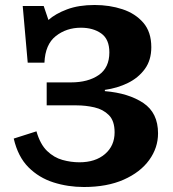

<svg xmlns="http://www.w3.org/2000/svg" viewBox="-20 -735 692 769"><path d="M316 14Q252 14 194 -4.5Q136 -23 94 -65Q52 -107 35 -180L126 -209Q141 -157 168.5 -130.5Q196 -104 230 -94.5Q264 -85 298 -85Q362 -85 400.5 -118Q439 -151 439 -205Q439 -251 416 -274Q393 -297 358 -305Q323 -313 287 -313H167V-405H264Q333 -405 375.5 -434.5Q418 -464 418 -525Q418 -578 385.5 -601Q353 -624 304 -624Q246 -624 203.5 -590.5Q161 -557 158 -484H91L71 -711H155L174 -655Q202 -680 248.5 -697.5Q295 -715 359 -715Q419 -715 470.5 -698Q522 -681 554 -644Q586 -607 586 -546Q586 -494 560 -458.5Q534 -423 492 -402.5Q450 -382 400 -375V-370Q495 -362 554 -322.5Q613 -283 613 -201Q613 -143 577.5 -94Q542 -45 475.5 -15.5Q409 14 316 14Z"/></svg>

Font: Literata 7pt
Style: Bold
Weight: 700
Designer: Latin by Veronika Burian and Jose Scaglione. Greek by Irene Vlachou. Cyrillic by Vera Evstafieva.
Foundry: TypeTogether
Version: Version 3.002